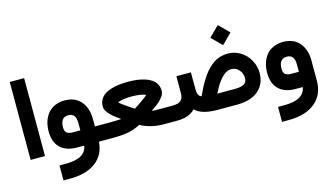

<svg xmlns="http://www.w3.org/2000/svg" viewBox="-97 -991 2674 1549"><g transform="rotate(-15 1239.5 -216.5)"><path d="M73.2 -651.4H154.3H173.8V-631.8V-20V-0.5H154.3H73.2H53.7V-20V-631.8V-651.4Z M673.8 0H624Q617.2 107.4 538.3 167.7Q459.5 228 322.8 228H286.6H267.1V208.5V122.6V103H286.6H319.8Q486.8 103 501 0H442.9Q351.1 0 302.2 -47.6Q253.4 -95.2 253.4 -185.1Q253.4 -229 265.4 -266.4Q277.3 -303.7 300.5 -332.3Q323.7 -360.8 360.1 -377Q396.5 -393.1 442.4 -393.1Q527.8 -393.1 576.2 -337.4Q624.5 -281.7 624.5 -189.5V-127H673.8Q679.2 -127 682.6 -106.4Q686 -85.9 686 -66.9V-61.5Q686 -41.5 682.9 -20.8Q679.7 0 673.8 0ZM374 -187Q374 -154.8 389.4 -140.9Q404.8 -127 442.4 -127H502.9V-189.9Q502.9 -270 440.4 -270Q374 -270 374 -187Z M1217.3 0H1164.1Q1060.1 0 972.7 -46.4Q918.9 -18.6 866.9 -9.3Q814.9 0 742.7 0H668.9Q663.1 0 659.9 -20.8Q656.7 -41.5 656.7 -61.5V-66.9Q656.7 -85.9 660.2 -106.4Q663.6 -127 668.9 -127H742.2Q808.6 -127 846.2 -129.9Q830.6 -140.6 821.3 -147.2Q812 -153.8 795.7 -166.5Q779.3 -179.2 769.3 -189.5Q759.3 -199.7 748.5 -212.9Q737.8 -226.1 732.4 -239.3Q727.1 -252.4 727.1 -265.1Q727.1 -296.9 740.7 -321.5Q754.4 -346.2 777.1 -362.1Q799.8 -377.9 832.3 -387.9Q864.7 -397.9 899.2 -402.1Q933.6 -406.2 973.6 -406.2Q1013.7 -406.2 1048.1 -402.1Q1082.5 -397.9 1114.7 -387.7Q1147 -377.4 1169.7 -361.8Q1192.4 -346.2 1206.1 -321.5Q1219.7 -296.9 1219.7 -265.1Q1219.7 -252.4 1214.4 -239Q1209 -225.6 1198 -212.4Q1187 -199.2 1176.8 -188.7Q1166.5 -178.2 1149.9 -165.5Q1133.3 -152.8 1124.3 -146.5Q1115.2 -140.1 1099.6 -129.4Q1127.4 -127 1167 -127H1217.3Q1222.7 -127 1226.1 -106.4Q1229.5 -85.9 1229.5 -66.9V-61.5Q1229.5 -41.5 1226.3 -20.8Q1223.1 0 1217.3 0ZM973.1 -182.1Q995.6 -195.3 1035.6 -223.4Q1075.7 -251.5 1089.8 -265.1Q1078.1 -272.9 1045.7 -278.6Q1013.2 -284.2 972.7 -284.2Q932.6 -284.2 900.4 -278.6Q868.2 -272.9 856.4 -265.1Q871.1 -251 911.1 -223.1Q951.2 -195.3 973.1 -182.1ZM1250.8 -127Q1252.4 -127 1253.3 -106.4Q1254.2 -85.9 1254.2 -66.9V-61.5Q1254.2 -41.5 1253.3 -20.8Q1252.4 0 1250.8 0H1215.1Q1213.5 0 1212.6 -20.8Q1211.7 -41.5 1211.7 -61.5V-66.9Q1211.7 -85.9 1212.6 -106.4Q1213.5 -127 1215.1 -127Z M1709.5 -576.7 1793.5 -660.6 1877.4 -576.7 1793.5 -492.7ZM1237.3 -127H1274.4Q1321.8 -127 1343 -146.2Q1364.3 -165.5 1364.3 -208V-328.6V-348.1H1383.8H1465.8H1485.4V-328.6L1485.8 -206.1Q1485.8 -147.9 1519 -139.6Q1536.6 -178.2 1553.2 -209.7Q1569.8 -241.2 1588.4 -270.5Q1606.9 -299.8 1625.7 -322Q1644.5 -344.2 1665.5 -362.5Q1686.5 -380.9 1709 -392.8Q1731.4 -404.8 1756.8 -411.1Q1782.2 -417.5 1810.1 -417.5Q1868.2 -417.5 1916.5 -387.7Q1964.8 -357.9 1992.4 -307.6Q2020 -257.3 2020 -198.7Q2020 -134.8 1988.5 -89.1Q1957 -43.5 1904.1 -21.7Q1851.1 0 1782.2 0H1616.2Q1481.4 0 1429.2 -54.7Q1378.4 0 1277.8 0H1237.3Q1231.4 0 1228.3 -20.8Q1225.1 -41.5 1225.1 -61.5V-66.9Q1225.1 -85.9 1228.5 -106.4Q1231.9 -127 1237.3 -127ZM1895.5 -189Q1895.5 -232.4 1868.7 -260.7Q1841.8 -289.1 1804.7 -289.1Q1780.3 -289.1 1755.1 -272.7Q1730 -256.3 1701.9 -219.5Q1673.8 -182.6 1646.5 -127H1792Q1845.7 -127 1870.6 -141.8Q1895.5 -156.7 1895.5 -189Z M2449.7 -189.5V-19.5Q2449.7 95.7 2370.1 161.9Q2290.5 228 2147.9 228H2111.8H2092.3V208.5V122.6V103H2111.8H2145Q2312 103 2326.2 0H2268.1Q2176.3 0 2127.4 -47.6Q2078.6 -95.2 2078.6 -185.1Q2078.6 -229 2090.6 -266.4Q2102.5 -303.7 2125.7 -332.3Q2148.9 -360.8 2185.3 -377Q2221.7 -393.1 2267.6 -393.1Q2353 -393.1 2401.4 -337.2Q2449.7 -281.2 2449.7 -189.5ZM2199.2 -187Q2199.2 -154.8 2214.6 -140.9Q2230 -127 2267.6 -127H2328.1V-189.9Q2328.1 -270 2265.6 -270Q2199.2 -270 2199.2 -187Z"/></g></svg>

Font: Shabnam WOL
Style: Bold-WOL
Weight: 700
Foundry: DejaVu fonts team - Redesigned by Saber Rastikerdar - Based on Vazir font
Version: Version 5.0.0